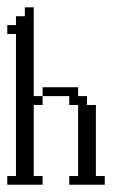

<svg xmlns="http://www.w3.org/2000/svg" viewBox="-20 -508 332 528"><path d="M170.4 0V-23.9H194.8V-219.2H170.4V-243.7H97.2V-268.1H194.8V-243.7H219.2V-219.2H243.7V-23.9H268.1V0ZM0 0V-23.9H23.9V-414.6H0V-439H23.9V-463.4H48.3V-487.8H72.8V-243.7H97.2V-219.2H72.8V-23.9H97.2V0Z"/></svg>

Font: FS Mondwest Regular
Style: Regular
Weight: 400
Designer: NZWStudios2024
Foundry: https://fontstruct.com
Version: Version 1.0